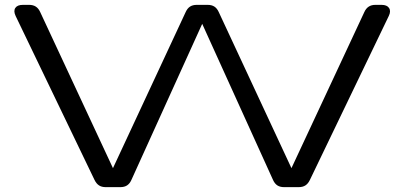

<svg xmlns="http://www.w3.org/2000/svg" viewBox="-20 -770 1664 790"><path d="M74.2 -750H99.6Q116.2 -750 127.2 -742.9Q138.2 -735.8 145 -721.2L444.8 -78.1L744.1 -720.7Q751 -735.8 762 -742.9Q772.9 -750 789.6 -750H834.5Q851.1 -750 862.1 -742.9Q873 -735.8 879.9 -720.7L1179.2 -78.1L1479 -720.2Q1485.8 -735.4 1497.1 -742.7Q1508.3 -750 1524.4 -750H1549.8Q1572.3 -750 1580.8 -737.1Q1589.4 -724.1 1579.6 -704.1L1254.9 -29.3Q1247.6 -14.2 1236.6 -7.1Q1225.6 0 1209 0H1148.9Q1132.3 0 1121.3 -7.1Q1110.4 -14.2 1103.5 -29.3L812 -671.9L520.5 -29.3Q513.7 -14.2 502.7 -7.1Q491.7 0 475.1 0H415Q398.4 0 387.5 -7.1Q376.5 -14.2 369.1 -29.3L44.4 -704.1Q34.7 -724.6 43 -737.3Q51.3 -750 74.2 -750Z"/></svg>

Font: Gyrochrome
Style: Regular
Weight: 400
Designer: David Moles
Foundry: David Moles
Version: Version 1.005;Glyphs 3.2.3 (3260)